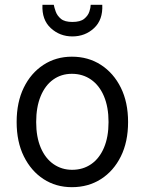

<svg xmlns="http://www.w3.org/2000/svg" viewBox="-20 -765 600 796"><path d="M278 11Q212 11 160.5 -22.5Q109 -56 79 -116.5Q49 -177 49 -259Q49 -341 78.5 -401.5Q108 -462 160 -496Q212 -530 278 -530Q346 -530 398.5 -496Q451 -462 481 -401.5Q511 -341 511 -259Q511 -177 481 -116.5Q451 -56 398.5 -22.5Q346 11 278 11ZM279 -61Q324 -61 358 -84.5Q392 -108 411 -152.5Q430 -197 430 -259Q430 -321 411 -366Q392 -411 357.5 -435Q323 -459 278 -459Q234 -459 200.5 -435Q167 -411 148.5 -366Q130 -321 130 -259Q130 -197 149 -152.5Q168 -108 202 -84.5Q236 -61 279 -61ZM280 -614Q228 -614 190.5 -648.5Q153 -683 156 -745H203Q205 -734 211 -717Q217 -700 232.5 -687Q248 -674 280 -674Q313 -674 329 -687Q345 -700 350.5 -717Q356 -734 356 -745H404Q407 -683 370 -648.5Q333 -614 280 -614Z"/></svg>

Font: Ubuntu Sans Mono
Style: Regular
Weight: 400
Monospace: yes
Designer: Dalton Maag Ltd
Foundry: Dalton Maag Ltd
Version: Version 1.006